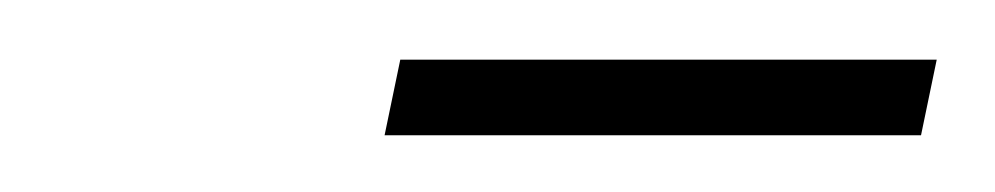

<svg xmlns="http://www.w3.org/2000/svg" viewBox="-20 -674 342 66"><path d="M302 -653.5 296.6 -627.5H112.2L117.6 -653.5Z"/></svg>

Font: Emberly Black
Style: Italic
Weight: 900
Italic angle: -12°
Designer: Rajesh Rajput
Foundry: Rajesh Rajput
Version: Version 1.000